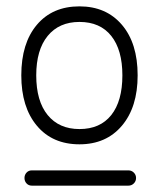

<svg xmlns="http://www.w3.org/2000/svg" viewBox="-20 -734 500 604"><path d="M230 -280Q145 -280 96 -338.5Q47 -397 47 -497Q47 -598 96 -656Q145 -714 230 -714Q314 -714 363.5 -656Q413 -598 413 -497Q413 -397 363.5 -338.5Q314 -280 230 -280ZM230 -328Q295 -328 330 -372Q365 -416 365 -497Q365 -577 330 -621Q295 -665 230 -665Q166 -665 130 -621Q94 -577 94 -497Q94 -416 130 -372Q166 -328 230 -328ZM80 -150Q70 -150 63.5 -157Q57 -164 57 -174Q57 -184 63.5 -191Q70 -198 80 -198H384Q394 -198 401 -191Q408 -184 408 -174Q408 -164 401 -157Q394 -150 384 -150Z"/></svg>

Font: Zen Kurenaido
Style: ARC
Weight: 400
Designer: Yoshimichi Ohira
Foundry: Positype
Version: Version 1.001